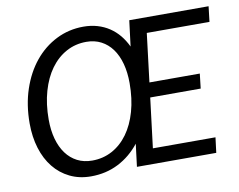

<svg xmlns="http://www.w3.org/2000/svg" viewBox="-79 -830 1174 944"><g transform="rotate(-10 508.0 -358.0)"><path d="M1016.5 -716.5 1007.5 -640H694.5L665 -398H916.5L908 -324.5H656L625.5 -76H938L928.5 0H532.5L546.5 -113Q501.5 -56 439.8 -24.5Q378 7 303 7Q244.5 7 197.5 -16Q150.5 -39 117.8 -79.8Q85 -120.5 67.5 -177.2Q50 -234 50 -301.5Q50 -394 76 -471.5Q102 -549 148 -605.2Q194 -661.5 256.8 -693Q319.5 -724.5 392.5 -724.5Q430 -724.5 462.2 -715Q494.5 -705.5 521.2 -687.8Q548 -670 568.8 -644.8Q589.5 -619.5 604.5 -588L620.5 -716.5ZM568.5 -412Q568.5 -465 556.8 -508.8Q545 -552.5 522.5 -583.5Q500 -614.5 467.5 -631.5Q435 -648.5 393.5 -648.5Q339 -648.5 293.5 -623.8Q248 -599 215 -553.8Q182 -508.5 163.8 -445Q145.5 -381.5 145.5 -304Q145.5 -250.5 157.5 -207.2Q169.5 -164 192.2 -133Q215 -102 247.8 -85.2Q280.5 -68.5 322 -68.5Q376.5 -68.5 421.8 -93Q467 -117.5 499.8 -162.5Q532.5 -207.5 550.5 -270.8Q568.5 -334 568.5 -412Z"/></g></svg>

Font: LatoHex
Style: Italic
Weight: 400
Italic angle: -7°
Designer: Lukasz Dziedzic
Foundry: tyPoland Lukasz Dziedzic
Version: Version 1.104; Western+Polish opensource